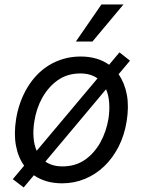

<svg xmlns="http://www.w3.org/2000/svg" viewBox="-20 -804 637 854"><path d="M36.9 -7.1 87.4 -67.1Q60.4 -104.8 50.8 -157.1Q41.2 -209.5 51.8 -275.6Q57.9 -312.9 70.3 -347.7Q82.7 -382.5 101 -413.4Q119.3 -444.2 143.6 -469.8Q168 -495.4 197.8 -513.7Q227.6 -532 263 -542.3Q298.3 -552.6 338.8 -552.6Q413.7 -552.6 465.2 -516L511.4 -571L558.2 -534.1L507.5 -473.7Q534.4 -435 544.2 -382.8Q554 -330.6 543.3 -264.2Q533.4 -202.4 507.5 -151.6Q481.5 -100.9 443.7 -64.6Q405.9 -28.4 358.1 -8.5Q310.4 11.4 256.4 11.4Q182.5 11.4 130.7 -24.5L85.2 29.8ZM143.1 -133.2 413.7 -455.3Q383.2 -477.3 337.4 -477.3Q279.8 -477.3 237.2 -447.4Q215.9 -432.5 198.5 -412.6Q181.1 -392.8 168 -369.1Q154.8 -345.5 146 -319.1Q137.1 -292.6 132.8 -264.2Q126.8 -227.6 129.1 -193.9Q131.4 -160.2 143.1 -133.2ZM181.8 -85.2Q212.4 -63.9 257.8 -63.9Q315.7 -63.9 358 -93.4Q379.3 -108.3 396.5 -128Q413.7 -147.7 426.7 -171.2Q439.6 -194.6 448.7 -221.1Q457.7 -247.5 462.4 -275.6Q468 -312.1 465.7 -346.1Q463.4 -380 451.7 -407ZM317.5 -619.3 431.1 -784.1H529.1L391.3 -619.3Z"/></svg>

Font: Inter P
Style: Italic
Weight: 400
Italic angle: -9.40001°
Designer: Rasmus Andersson
Foundry: rsms
Version: Version 3.018;git-588b23468